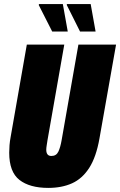

<svg xmlns="http://www.w3.org/2000/svg" viewBox="-20 -906 587 938"><path d="M216 12Q125 12 75 -27Q25 -66 25 -160Q25 -177 26.5 -196.5Q28 -216 32 -237L111 -688H294L212 -221Q210 -207 208 -195Q206 -183 206 -174Q206 -160 212 -152Q218 -144 231 -144Q255 -144 265 -165Q275 -186 281 -221L363 -688H547L466 -230Q450 -139 416 -86Q382 -33 332 -10.5Q282 12 216 12ZM235 -752 169 -882 171 -886H287L311 -752ZM371 -752 306 -882 307 -886H423L447 -752Z"/></svg>

Font: Archivo ExtraCondensed Black
Style: Italic
Weight: 900
Width: 2
Italic angle: -10°
Designer: Hector Gatti
Foundry: Omnibus-Type
Version: Version 2.001